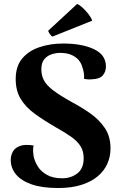

<svg xmlns="http://www.w3.org/2000/svg" viewBox="-20 -931 608 966"><path d="M273 15Q192 15 139 -3.5Q86 -22 60 -54Q34 -86 34 -126Q34 -149 44.5 -168Q55 -187 80 -196.5Q105 -206 149 -199Q146 -187 146.5 -173Q147 -159 149 -146Q154 -120 170 -94Q186 -68 216.5 -51Q247 -34 293 -34Q337 -34 369 -58.5Q401 -83 401 -135Q401 -169 386 -194Q371 -219 340.5 -241Q310 -263 265 -288Q201 -325 155 -358.5Q109 -392 84 -433.5Q59 -475 59 -533Q59 -598 92 -637Q125 -676 179.5 -694Q234 -712 298 -712Q393 -712 453 -683.5Q513 -655 513 -596Q513 -571 497.5 -552Q482 -533 441 -532Q424 -530 403 -534Q404 -550 401.5 -565.5Q399 -581 394 -594Q389 -613 375.5 -629Q362 -645 339 -655Q316 -665 282 -665Q262 -665 240 -658Q218 -651 203 -633Q188 -615 188 -582Q188 -552 201 -527Q214 -502 247.5 -476.5Q281 -451 342 -417Q389 -392 433.5 -361Q478 -330 507 -287.5Q536 -245 536 -184Q536 -143 520 -107Q504 -71 471 -43.5Q438 -16 388.5 -0.5Q339 15 273 15ZM444 -827 244 -747Q237 -750 229.5 -761.5Q222 -773 223 -777L368 -911Q381 -906 396.5 -891.5Q412 -877 425.5 -859.5Q439 -842 444 -827Z"/></svg>

Font: Arima Thin
Style: Regular
Weight: 100
Designer: Joana Correia and Natanael Gama
Foundry: NDISCOVER
Version: Version 1.101;gftools[0.9.23]